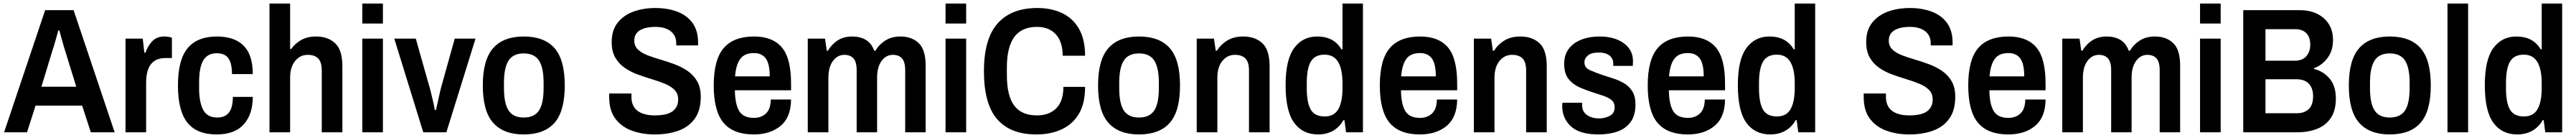

<svg xmlns="http://www.w3.org/2000/svg" viewBox="-20 -743 14492 775"><path d="M3 0 234 -686H394L625 0H491L442 -150H180L132 0ZM213 -256H409L348 -453Q344 -465 338 -485.5Q332 -506 325.5 -529.5Q319 -553 314 -572H308Q303 -554 296.5 -530.5Q290 -507 283.5 -486Q277 -465 273 -453Z M686 0V-526H783L792 -447H798Q812 -486 837 -512Q862 -538 904 -538Q917 -538 928.5 -536Q940 -534 947 -531V-417H910Q857 -417 829.5 -383Q802 -349 802 -277V0Z M1199 12Q1087 12 1034 -54.5Q981 -121 981 -263Q981 -407 1035.5 -472.5Q1090 -538 1200 -538Q1299 -538 1350.5 -486.5Q1402 -435 1402 -327H1285Q1285 -387 1265 -415.5Q1245 -444 1199 -444Q1148 -444 1124 -405Q1100 -366 1100 -278V-247Q1100 -171 1122.5 -127Q1145 -83 1202 -83Q1246 -83 1268 -111Q1290 -139 1290 -199H1402Q1402 -101 1351 -44.5Q1300 12 1199 12Z M1496 0V-723H1612V-468H1618Q1641 -500 1675.5 -519Q1710 -538 1758 -538Q1825 -538 1865.5 -500Q1906 -462 1906 -371V0H1790V-347Q1790 -394 1770 -414.5Q1750 -435 1711 -435Q1668 -435 1640 -400.5Q1612 -366 1612 -307V0Z M2018 -611V-723H2134V-611ZM2018 0V-526H2134V0Z M2361 0 2198 -526H2319L2391 -272Q2396 -257 2402.5 -231Q2409 -205 2415.5 -176.5Q2422 -148 2426 -125H2432Q2436 -140 2442 -167.5Q2448 -195 2454.5 -223.5Q2461 -252 2467 -272L2538 -526H2655L2491 0Z M2926 12Q2812 12 2754 -53.5Q2696 -119 2696 -263Q2696 -407 2754 -472.5Q2812 -538 2926 -538Q3042 -538 3099.5 -472.5Q3157 -407 3157 -263Q3157 -119 3099.5 -53.5Q3042 12 2926 12ZM2926 -83Q2986 -83 3012 -122.5Q3038 -162 3038 -248V-278Q3038 -363 3012 -403Q2986 -443 2926 -443Q2867 -443 2841 -403Q2815 -363 2815 -278V-248Q2815 -162 2841 -122.5Q2867 -83 2926 -83Z M3663 12Q3593 12 3535 -9Q3477 -30 3442 -76Q3407 -122 3407 -198Q3407 -204 3407 -209.5Q3407 -215 3407 -218H3532Q3532 -215 3532 -210Q3532 -205 3532 -200Q3532 -147 3566 -121Q3600 -95 3664 -95Q3733 -95 3764 -118.5Q3795 -142 3795 -184Q3795 -217 3775 -237.5Q3755 -258 3721.5 -272Q3688 -286 3648 -298Q3608 -310 3568 -324.5Q3528 -339 3495 -361.5Q3462 -384 3441.5 -419Q3421 -454 3421 -507Q3421 -573 3454 -615Q3487 -657 3542.5 -677.5Q3598 -698 3667 -698Q3734 -698 3788.5 -678Q3843 -658 3875 -615Q3907 -572 3907 -503V-488H3784V-500Q3784 -543 3753 -567.5Q3722 -592 3667 -592Q3612 -592 3580 -573Q3548 -554 3548 -515Q3548 -485 3568 -465.5Q3588 -446 3621.5 -433Q3655 -420 3695 -408.5Q3735 -397 3775 -382Q3815 -367 3848 -344.5Q3881 -322 3901.5 -287Q3922 -252 3922 -200Q3922 -124 3889 -77.5Q3856 -31 3797.5 -9.5Q3739 12 3663 12Z M4220 12Q4105 12 4050 -53.5Q3995 -119 3995 -263Q3995 -408 4051 -473Q4107 -538 4222 -538Q4326 -538 4378 -477Q4430 -416 4430 -274V-236H4114Q4115 -157 4138.5 -119Q4162 -81 4221 -81Q4262 -81 4288.5 -105.5Q4315 -130 4316 -184H4430Q4429 -84 4371 -36Q4313 12 4220 12ZM4115 -314H4310Q4310 -385 4287.5 -415Q4265 -445 4221 -445Q4168 -445 4144 -412Q4120 -379 4115 -314Z M4524 0V-526H4621L4631 -458H4637Q4659 -495 4693 -516.5Q4727 -538 4774 -538Q4818 -538 4850 -519.5Q4882 -501 4898 -458H4904Q4927 -495 4962 -516.5Q4997 -538 5045 -538Q5109 -538 5148 -501Q5187 -464 5187 -375V0H5072V-349Q5072 -395 5054 -415Q5036 -435 5003 -435Q4964 -435 4939 -400.5Q4914 -366 4914 -307V0H4799V-349Q4799 -395 4781 -415Q4763 -435 4730 -435Q4691 -435 4665.5 -400.5Q4640 -366 4640 -307V0Z M5299 -611V-723H5415V-611ZM5299 0V-526H5415V0Z M5810 12Q5664 12 5589.5 -73.5Q5515 -159 5515 -343Q5515 -525 5592 -611.5Q5669 -698 5815 -698Q5894 -698 5954.5 -669.5Q6015 -641 6049.5 -581.5Q6084 -522 6084 -430H5958Q5958 -508 5919.5 -550Q5881 -592 5814 -592Q5727 -592 5685.5 -535Q5644 -478 5644 -364V-322Q5644 -206 5685 -150.5Q5726 -95 5813 -95Q5883 -95 5922.5 -135.5Q5962 -176 5962 -255H6084Q6084 -162 6049 -103.5Q6014 -45 5952 -16.5Q5890 12 5810 12Z M6387 12Q6273 12 6215 -53.5Q6157 -119 6157 -263Q6157 -407 6215 -472.5Q6273 -538 6387 -538Q6503 -538 6560.5 -472.5Q6618 -407 6618 -263Q6618 -119 6560.5 -53.5Q6503 12 6387 12ZM6387 -83Q6447 -83 6473 -122.5Q6499 -162 6499 -248V-278Q6499 -363 6473 -403Q6447 -443 6387 -443Q6328 -443 6302 -403Q6276 -363 6276 -278V-248Q6276 -162 6302 -122.5Q6328 -83 6387 -83Z M6712 0V-526H6809L6819 -458H6825Q6849 -495 6885.5 -516.5Q6922 -538 6973 -538Q7041 -538 7081.5 -500Q7122 -462 7122 -371V0H7006V-347Q7006 -394 6986 -414.5Q6966 -435 6927 -435Q6884 -435 6856 -400.5Q6828 -366 6828 -307V0Z M7394 12Q7308 12 7260 -53.5Q7212 -119 7212 -265Q7212 -408 7260 -473Q7308 -538 7389 -538Q7484 -538 7526 -466H7532V-723H7647V0H7552L7543 -68H7537Q7516 -30 7479.5 -9Q7443 12 7394 12ZM7432 -89Q7485 -89 7508.5 -130Q7532 -171 7532 -248V-275Q7532 -354 7507.5 -395Q7483 -436 7431 -436Q7377 -436 7354 -397.5Q7331 -359 7331 -275V-248Q7331 -166 7353.5 -127.5Q7376 -89 7432 -89Z M7967 12Q7852 12 7797 -53.5Q7742 -119 7742 -263Q7742 -408 7798 -473Q7854 -538 7969 -538Q8073 -538 8125 -477Q8177 -416 8177 -274V-236H7861Q7862 -157 7885.5 -119Q7909 -81 7968 -81Q8009 -81 8035.5 -105.5Q8062 -130 8063 -184H8177Q8176 -84 8118 -36Q8060 12 7967 12ZM7862 -314H8057Q8057 -385 8034.5 -415Q8012 -445 7968 -445Q7915 -445 7891 -412Q7867 -379 7862 -314Z M8271 0V-526H8368L8378 -458H8384Q8408 -495 8444.5 -516.5Q8481 -538 8532 -538Q8600 -538 8640.5 -500Q8681 -462 8681 -371V0H8565V-347Q8565 -394 8545 -414.5Q8525 -435 8486 -435Q8443 -435 8415 -400.5Q8387 -366 8387 -307V0Z M8972 12Q8866 12 8817 -33.5Q8768 -79 8768 -147Q8768 -153 8768.5 -157.5Q8769 -162 8769 -166H8880Q8880 -161 8880 -153Q8880 -115 8908 -96.5Q8936 -78 8974 -78Q9010 -78 9036.5 -93Q9063 -108 9063 -140Q9063 -166 9046 -180.5Q9029 -195 9001 -204.5Q8973 -214 8941 -224Q8903 -236 8865.5 -252.5Q8828 -269 8803.5 -299.5Q8779 -330 8779 -385Q8779 -435 8805 -469Q8831 -503 8876 -520.5Q8921 -538 8978 -538Q9062 -538 9114 -500.5Q9166 -463 9166 -400Q9166 -392 9165.5 -384.5Q9165 -377 9165 -373H9055V-386Q9055 -415 9033.5 -431.5Q9012 -448 8973 -448Q8933 -448 8913 -432Q8893 -416 8893 -393Q8893 -363 8923 -349.5Q8953 -336 8994 -322Q9025 -312 9057.5 -301.5Q9090 -291 9117.5 -274.5Q9145 -258 9162.5 -230Q9180 -202 9180 -156Q9180 -95 9153 -58Q9126 -21 9079 -4.5Q9032 12 8972 12Z M9474 12Q9359 12 9304 -53.5Q9249 -119 9249 -263Q9249 -408 9305 -473Q9361 -538 9476 -538Q9580 -538 9632 -477Q9684 -416 9684 -274V-236H9368Q9369 -157 9392.5 -119Q9416 -81 9475 -81Q9516 -81 9542.5 -105.5Q9569 -130 9570 -184H9684Q9683 -84 9625 -36Q9567 12 9474 12ZM9369 -314H9564Q9564 -385 9541.5 -415Q9519 -445 9475 -445Q9422 -445 9398 -412Q9374 -379 9369 -314Z M9938 12Q9852 12 9804 -53.5Q9756 -119 9756 -265Q9756 -408 9804 -473Q9852 -538 9933 -538Q10028 -538 10070 -466H10076V-723H10191V0H10096L10087 -68H10081Q10060 -30 10023.5 -9Q9987 12 9938 12ZM9976 -89Q10029 -89 10052.5 -130Q10076 -171 10076 -248V-275Q10076 -354 10051.5 -395Q10027 -436 9975 -436Q9921 -436 9898 -397.5Q9875 -359 9875 -275V-248Q9875 -166 9897.5 -127.5Q9920 -89 9976 -89Z M10720 12Q10650 12 10592 -9Q10534 -30 10499 -76Q10464 -122 10464 -198Q10464 -204 10464 -209.5Q10464 -215 10464 -218H10589Q10589 -215 10589 -210Q10589 -205 10589 -200Q10589 -147 10623 -121Q10657 -95 10721 -95Q10790 -95 10821 -118.5Q10852 -142 10852 -184Q10852 -217 10832 -237.5Q10812 -258 10778.5 -272Q10745 -286 10705 -298Q10665 -310 10625 -324.5Q10585 -339 10552 -361.5Q10519 -384 10498.5 -419Q10478 -454 10478 -507Q10478 -573 10511 -615Q10544 -657 10599.5 -677.5Q10655 -698 10724 -698Q10791 -698 10845.5 -678Q10900 -658 10932 -615Q10964 -572 10964 -503V-488H10841V-500Q10841 -543 10810 -567.5Q10779 -592 10724 -592Q10669 -592 10637 -573Q10605 -554 10605 -515Q10605 -485 10625 -465.5Q10645 -446 10678.5 -433Q10712 -420 10752 -408.5Q10792 -397 10832 -382Q10872 -367 10905 -344.5Q10938 -322 10958.5 -287Q10979 -252 10979 -200Q10979 -124 10946 -77.5Q10913 -31 10854.5 -9.5Q10796 12 10720 12Z M11277 12Q11162 12 11107 -53.5Q11052 -119 11052 -263Q11052 -408 11108 -473Q11164 -538 11279 -538Q11383 -538 11435 -477Q11487 -416 11487 -274V-236H11171Q11172 -157 11195.5 -119Q11219 -81 11278 -81Q11319 -81 11345.5 -105.5Q11372 -130 11373 -184H11487Q11486 -84 11428 -36Q11370 12 11277 12ZM11172 -314H11367Q11367 -385 11344.5 -415Q11322 -445 11278 -445Q11225 -445 11201 -412Q11177 -379 11172 -314Z M11581 0V-526H11678L11688 -458H11694Q11716 -495 11750 -516.5Q11784 -538 11831 -538Q11875 -538 11907 -519.5Q11939 -501 11955 -458H11961Q11984 -495 12019 -516.5Q12054 -538 12102 -538Q12166 -538 12205 -501Q12244 -464 12244 -375V0H12129V-349Q12129 -395 12111 -415Q12093 -435 12060 -435Q12021 -435 11996 -400.5Q11971 -366 11971 -307V0H11856V-349Q11856 -395 11838 -415Q11820 -435 11787 -435Q11748 -435 11722.5 -400.5Q11697 -366 11697 -307V0Z M12356 -611V-723H12472V-611ZM12356 0V-526H12472V0Z M12599 0V-686H12916Q13001 -686 13052.5 -640.5Q13104 -595 13104 -519Q13104 -458 13073 -417Q13042 -376 12997 -360V-356Q13050 -343 13085 -301.5Q13120 -260 13120 -190Q13120 -123 13092 -81Q13064 -39 13014.5 -19.5Q12965 0 12901 0ZM12724 -402H12888Q12932 -402 12954 -427.5Q12976 -453 12976 -492Q12976 -534 12954 -556.5Q12932 -579 12893 -579H12724ZM12724 -107H12900Q12943 -107 12967.5 -130.5Q12992 -154 12992 -203Q12992 -246 12969 -272Q12946 -298 12896 -298H12724Z M13423 12Q13309 12 13251 -53.5Q13193 -119 13193 -263Q13193 -407 13251 -472.5Q13309 -538 13423 -538Q13539 -538 13596.5 -472.5Q13654 -407 13654 -263Q13654 -119 13596.5 -53.5Q13539 12 13423 12ZM13423 -83Q13483 -83 13509 -122.5Q13535 -162 13535 -248V-278Q13535 -363 13509 -403Q13483 -443 13423 -443Q13364 -443 13338 -403Q13312 -363 13312 -278V-248Q13312 -162 13338 -122.5Q13364 -83 13423 -83Z M13748 0V-723H13864V0Z M14140 12Q14054 12 14006 -53.5Q13958 -119 13958 -265Q13958 -408 14006 -473Q14054 -538 14135 -538Q14230 -538 14272 -466H14278V-723H14393V0H14298L14289 -68H14283Q14262 -30 14225.5 -9Q14189 12 14140 12ZM14178 -89Q14231 -89 14254.5 -130Q14278 -171 14278 -248V-275Q14278 -354 14253.5 -395Q14229 -436 14177 -436Q14123 -436 14100 -397.5Q14077 -359 14077 -275V-248Q14077 -166 14099.5 -127.5Q14122 -89 14178 -89Z"/></svg>

Font: Archivo SemiCondensed SemiBold
Style: Regular
Weight: 600
Width: 4
Designer: Hector Gatti
Foundry: Omnibus-Type
Version: Version 2.001; ttfautohint (v1.8.3)